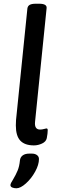

<svg xmlns="http://www.w3.org/2000/svg" viewBox="-20 -773 337 1030"><path d="M65 -100Q65 -119 66 -129L127 -728Q129 -741 139.5 -747Q150 -753 172 -753H190Q233 -753 230 -729L168 -119Q164 -78 195 -78Q206 -78 216 -81Q226 -84 229 -84Q236 -84 236 -75Q236 -58 231 -32Q227 -13 205.5 -3Q184 7 162 7Q113 7 89 -18.5Q65 -44 65 -100ZM36 220Q36 211 50 190Q65 165 74.5 142Q84 119 87 87Q89 70 102 60.5Q115 51 138 51H150Q168 51 178.5 59Q189 67 189 80Q189 111 168.5 148Q148 185 119 211Q90 237 68 237Q56 237 46 233Q36 229 36 220Z"/></svg>

Font: Asap-MediumItalic
Style: Italic
Weight: 500
Italic angle: -6°
Designer: Pablo Cosgaya
Foundry: Omnibus-Type
Version: Version 2.000; ttfautohint (v1.8)